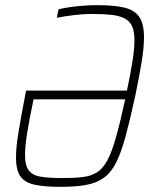

<svg xmlns="http://www.w3.org/2000/svg" viewBox="-20 -716 607 744"><path d="M215 8Q151 8 113 -0.5Q75 -9 58.5 -33.5Q42 -58 42 -105Q42 -145 51.5 -203Q61 -261 77 -344L81 -365H472Q486 -432 493.5 -479.5Q501 -527 501 -560Q501 -594 492 -614Q483 -634 463 -644.5Q443 -655 412 -658.5Q381 -662 335 -662Q305 -662 266.5 -657.5Q228 -653 200 -647L207 -680Q227 -685 252 -688.5Q277 -692 303.5 -694Q330 -696 354 -696Q420 -696 460 -687Q500 -678 519 -651.5Q538 -625 538 -571Q538 -532 529 -476.5Q520 -421 504 -344Q484 -252 467 -189Q450 -126 430.5 -87Q411 -48 383 -27.5Q355 -7 314.5 0.5Q274 8 215 8ZM222 -26Q269 -26 301.5 -30Q334 -34 357 -49Q380 -64 397 -96.5Q414 -129 430 -186Q446 -243 465 -331H110Q94 -255 85.5 -202.5Q77 -150 77 -116Q77 -74 92 -55Q107 -36 139 -31Q171 -26 222 -26Z"/></svg>

Font: Saira SemiCondensed Thin
Style: Italic
Weight: 250
Width: 4
Italic angle: -12°
Designer: Hector Gatti with collaboration of the Omnibus-Type team
Foundry: Omnibus-Type
Version: Version 1.101